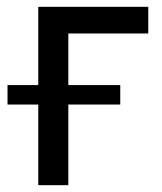

<svg xmlns="http://www.w3.org/2000/svg" viewBox="-20 -542 473 562"><path d="M92 0V-236H2V-293H92V-522H414V-444H180V-293H332V-236H180V0Z"/></svg>

Font: Raleway Medium
Style: Regular
Weight: 500
Designer: Matt McInerney, Pablo Impallari, Rodrigo Fuenzalida
Foundry: Matt McInerney, Pablo Impallari, Rodrigo Fuenzalida
Version: Version 4.026